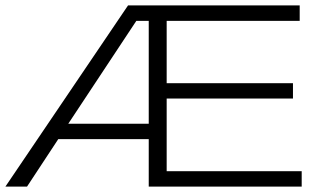

<svg xmlns="http://www.w3.org/2000/svg" viewBox="-20 -691 1213 711"><path d="M530.8 0V-175.8H195.8L80.1 0H0L454.1 -670.9H1089.8V-613.8H597.2V-382.8H1064.9V-326.2H597.2V-57.1H1097.2V0ZM232.9 -232.9H530.8V-613.8H484.9Z"/></svg>

Font: Syncopate
Style: Regular
Weight: 400
Width: 7
Version: Version 001.001